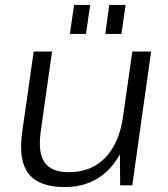

<svg xmlns="http://www.w3.org/2000/svg" viewBox="-20 -748 679 775"><path d="M144 -214Q133 -131 160.5 -92Q188 -53 258 -53Q349 -53 405.5 -112Q462 -171 477 -280L514 -540H590L514 0H465L464 -125Q446 -93 423 -68Q353 7 241 7Q138 7 96 -46Q54 -99 69 -211L116 -540H190ZM344 -728 327 -611H262L279 -728ZM487 -728 470 -611H405L421 -728Z"/></svg>

Font: Pathway Extreme 8pt Thin 12pt Light
Style: Italic
Weight: 300
Italic angle: -8°
Version: Version 1.001;gftools[0.9.26]